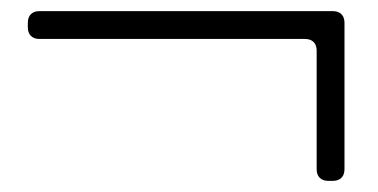

<svg xmlns="http://www.w3.org/2000/svg" viewBox="-20 -536 679 345"><path d="M578 -211H570Q560 -211 554.5 -216.5Q549 -222 549 -232V-445Q549 -455 543.5 -460.5Q538 -466 528 -466H51Q41 -466 35.5 -471.5Q30 -477 30 -487V-495Q30 -505 35.5 -510.5Q41 -516 51 -516H578Q588 -516 593.5 -510.5Q599 -505 599 -495V-232Q599 -222 593.5 -216.5Q588 -211 578 -211Z"/></svg>

Font: Shippori Mincho B1
Style: Regular
Weight: 400
Designer: FONTDASU
Foundry: FONTDASU / Google Inc. / but / Adobe
Version: Version 3.110; ttfautohint (v1.8.3)